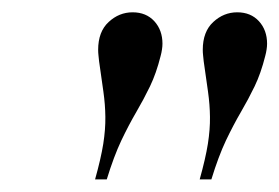

<svg xmlns="http://www.w3.org/2000/svg" viewBox="-20 -780 454 312"><path d="M304.5 -488.5Q314 -522.5 317.8 -546.2Q321.5 -570 321.2 -590Q321 -610 318 -631.2Q315 -652.5 311 -680.5Q310.5 -686 310 -690.2Q309.5 -694.5 309.5 -699Q309.5 -728.5 326.5 -744.2Q343.5 -760 365.5 -760Q387.5 -760 400.8 -745.5Q414 -731 414 -709Q414 -704.5 413.2 -699.5Q412.5 -694.5 411 -689Q404 -661 393.8 -639.8Q383.5 -618.5 371.5 -598Q359.5 -577.5 347.2 -551.8Q335 -526 323.5 -488.5ZM134.5 -488.5Q144 -522.5 147.8 -546.2Q151.5 -570 151.2 -590Q151 -610 148 -631.2Q145 -652.5 141 -680.5Q140.5 -686 140 -690.2Q139.5 -694.5 139.5 -699Q139.5 -728.5 156.5 -744.2Q173.5 -760 195.5 -760Q217.5 -760 230.8 -745.5Q244 -731 244 -709Q244 -704.5 243.2 -699.5Q242.5 -694.5 241 -689Q234 -661 223.8 -639.8Q213.5 -618.5 201.5 -598Q189.5 -577.5 177.2 -551.8Q165 -526 153.5 -488.5Z"/></svg>

Font: Bodoni Moda
Style: Italic
Weight: 400
Italic angle: -13°
Designer: Owen Earl
Foundry: indestructible type
Version: Version 2.005